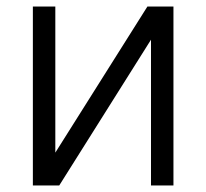

<svg xmlns="http://www.w3.org/2000/svg" viewBox="-20 -568 634 590"><path d="M513 -548V2H444V-446L162 2H81V-548H150V-99L433 -548Z"/></svg>

Font: Sinter Normal
Style: Regular
Weight: 350
Foundry: Adobe & rsms
Version: Version 1.000